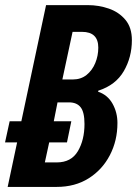

<svg xmlns="http://www.w3.org/2000/svg" viewBox="-33 -734 538 754"><path d="M-2.9 0 34.2 -174.8H-13.2L4.9 -257.8H50.8L147.9 -713.9H312Q355 -713.9 394.5 -700.2Q434.1 -686.5 459.5 -656.2Q484.9 -626 484.9 -576.2Q484.9 -509.3 453.1 -454.6Q421.4 -399.9 353 -377.9L352.1 -374Q389.6 -361.3 408.9 -326.9Q428.2 -292.5 428.2 -251Q428.2 -181.6 398.4 -124.5Q368.7 -67.4 315.2 -33.7Q261.7 0 189.9 0ZM211.9 -421.9H252.9Q284.7 -421.9 306.9 -439.7Q329.1 -457.5 341.1 -486.3Q353 -515.1 353 -546.9Q353 -608.9 289.1 -608.9H252ZM143.1 -96.2H189.9Q246.6 -96.2 272.7 -140.1Q298.8 -184.1 298.8 -247.1Q298.8 -293.5 283.7 -312.7Q268.6 -332 237.8 -332H192.9L178.2 -257.8H247.1L230 -174.8H160.2Z"/></svg>

Font: Open Sans Condensed
Style: Bold Italic
Weight: 700
Width: 3
Italic angle: -12°
Designer: Monotype Design Team
Foundry: Monotype Imaging Inc.
Version: Version 3.003; ttfautohint (v1.8.4)